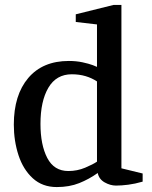

<svg xmlns="http://www.w3.org/2000/svg" viewBox="-20 -748 615 778"><path d="M210 10Q152 10 113 -25.5Q74 -61 55 -119Q36 -177 36 -243Q36 -363 94.5 -432Q153 -501 259 -501Q289 -501 314.5 -495.5Q340 -490 356 -484Q372 -478 373 -477V-649L287 -659V-690L440 -728H472V-66L558 -45V-12Q527 -3 499.5 0.5Q472 4 450 4Q427 4 404 -9Q381 -22 376 -47Q341 -22 301 -6Q261 10 210 10ZM257 -55Q293 -55 325 -68.5Q357 -82 373 -93V-418Q352 -432 326.5 -439.5Q301 -447 271 -447Q208 -447 176 -392.5Q144 -338 144 -246Q144 -161 171.5 -108Q199 -55 257 -55Z"/></svg>

Font: Manuale Medium
Style: Regular
Weight: 500
Designer: Eduardo Tunni / Pablo Cosgaya
Foundry: Eduardo Tunni / Pablo Cosgaya
Version: Version 1.002